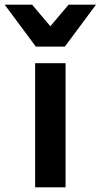

<svg xmlns="http://www.w3.org/2000/svg" viewBox="-90 -800 430 820"><path d="M0 0ZM190 0H60V-530H190ZM316 -601ZM187 -601H63L-70 -780H47L125 -688L203 -780H320Z"/></svg>

Font: Tanohe Sans SemiBold
Style: Regular
Weight: 600
Designer: Village Type and Design LLC & Cristiano Sobral
Foundry: Cooper Hewitt Smithsonian Design Museum
Version: Version 1.00;September 29, 2021;FontCreator 13.0.0.2655 64-b